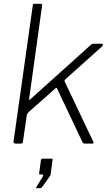

<svg xmlns="http://www.w3.org/2000/svg" viewBox="-20 -762 584 1019"><path d="M474 -12Q477 -6 477 -3Q477 0 469 0H430Q425 0 422 -2.5Q419 -5 417 -9L282 -294Q280 -299 273 -292L132 -167Q128 -163 125.5 -159Q123 -155 122 -149L102 -12Q101 -4 99 -2Q97 0 89 0H64Q57 0 54 -3Q51 -6 52 -12L154 -733Q155 -739 156.5 -740.5Q158 -742 163 -742H195Q200 -742 202.5 -739Q205 -736 203 -730L135 -240Q134 -231 135 -231Q136 -231 143 -237L459 -521Q465 -527 468.5 -528.5Q472 -530 477 -530H516Q525 -530 526 -525Q527 -520 519 -513L329 -343Q325 -340 323.5 -337.5Q322 -335 323 -330L474 -12ZM175 237Q172 237 171.5 234.5Q171 232 174 229L207 175Q210 170 209 167Q208 164 203 164H194Q190 164 188.5 162.5Q187 161 188 155L197 90Q199 80 206 80H255Q260 80 259 86L249 163Q247 167 247 170L205 229Q202 233 199 235Q196 237 189 237Z"/></svg>

Font: Libre Franklin ExtraLight
Style: Italic
Weight: 250
Italic angle: -8°
Designer: Pablo Impallari, Rodrigo Fuenzalida, Nhung Nguyen
Foundry: Impallari Type
Version: Version 3.000